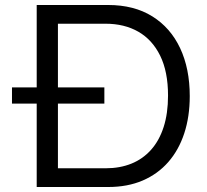

<svg xmlns="http://www.w3.org/2000/svg" viewBox="-20 -749 828 769"><path d="M127 0V-729H413Q517 -729 590 -683.5Q663 -638 701.5 -556Q740 -474 740 -364Q740 -282 718 -215Q696 -148 654 -100Q612 -52 551.5 -26Q491 0 413 0ZM212 -75H403Q460 -75 506 -93.5Q552 -112 585 -149Q618 -186 635.5 -240.5Q653 -295 653 -366Q653 -462 621.5 -526Q590 -590 534 -622Q478 -654 403 -654H212ZM28 -334V-399H398V-334Z"/></svg>

Font: Mona Sans ExtraLight
Style: Regular
Weight: 400
Version: Version 2.000